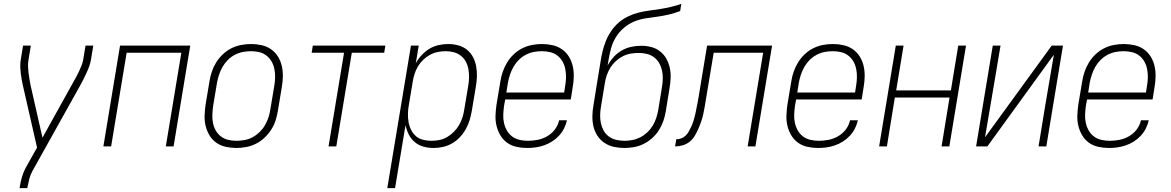

<svg xmlns="http://www.w3.org/2000/svg" viewBox="-20 -755 6040 990"><path d="M81 215 82 208Q86 183 93 158.5Q100 134 112 111L171 6L99 -310Q95 -327 92 -343.5Q89 -360 87 -377Q85 -394 84.5 -411.5Q84 -429 87 -447L99 -520H139L127 -447Q124 -430 124.5 -413.5Q125 -397 127 -381Q129 -365 131.5 -349.5Q134 -334 137 -318L199 -45L356 -328Q364 -342 372 -356.5Q380 -371 387 -386Q394 -401 400 -416Q406 -431 409 -447L421 -520H461L449 -447Q446 -429 439.5 -411.5Q433 -394 425 -377Q417 -360 409 -343.5Q401 -327 391 -310L146 129Q136 148 131 168Q126 188 122 208L121 215Z M513 0 599 -520H961L875 0H835L915 -483H633L553 0Z M1199 8Q1171 8 1144 2Q1117 -4 1095.5 -19Q1074 -34 1060.5 -56.5Q1047 -79 1040.5 -105Q1034 -131 1035 -159Q1036 -187 1040 -215L1060 -335Q1064 -361 1072.5 -386Q1081 -411 1095 -433.5Q1109 -456 1129 -475Q1149 -494 1173 -506Q1197 -518 1223 -523Q1249 -528 1274 -528Q1302 -528 1329 -522Q1356 -516 1377.5 -501Q1399 -486 1413 -463.5Q1427 -441 1433 -415Q1439 -389 1438.5 -361Q1438 -333 1433 -305L1413 -185Q1409 -159 1401 -134Q1393 -109 1378.5 -86.5Q1364 -64 1344 -45Q1324 -26 1300 -14Q1276 -2 1250 3Q1224 8 1199 8ZM1200 -29Q1220 -29 1241.5 -33Q1263 -37 1282.5 -47.5Q1302 -58 1318.5 -74Q1335 -90 1346 -109Q1357 -128 1364 -149Q1371 -170 1374 -191L1394 -311Q1398 -333 1398.5 -355Q1399 -377 1395 -398Q1391 -419 1381 -437Q1371 -455 1354.5 -468Q1338 -481 1317.5 -486Q1297 -491 1274 -491Q1254 -491 1232.5 -487Q1211 -483 1191 -472.5Q1171 -462 1155 -446Q1139 -430 1128 -411Q1117 -392 1110 -371Q1103 -350 1099 -329L1079 -209Q1076 -187 1075 -165Q1074 -143 1078 -122Q1082 -101 1092 -83Q1102 -65 1118.5 -52Q1135 -39 1156 -34Q1177 -29 1200 -29Z M1674 0 1754 -483H1587L1593 -520H1967L1961 -483H1794L1714 0Z M1977 215 2099 -520H2139L2124 -429Q2136 -451 2154.5 -471Q2173 -491 2195 -504Q2217 -517 2242 -522.5Q2267 -528 2291 -528Q2318 -528 2343.5 -521Q2369 -514 2388.5 -498Q2408 -482 2419.5 -459.5Q2431 -437 2435.5 -411.5Q2440 -386 2439 -359Q2438 -332 2433 -305L2413 -185Q2409 -161 2402 -137Q2395 -113 2382.5 -90.5Q2370 -68 2352 -48.5Q2334 -29 2311.5 -16Q2289 -3 2264.5 2.5Q2240 8 2216 8Q2188 8 2163 1Q2138 -6 2118.5 -22.5Q2099 -39 2087.5 -62Q2076 -85 2071 -110L2017 215ZM2204 -29Q2224 -29 2245 -33Q2266 -37 2285 -48Q2304 -59 2320 -75Q2336 -91 2347 -110Q2358 -129 2364.5 -149.5Q2371 -170 2374 -191L2394 -311Q2398 -332 2398.5 -354Q2399 -376 2395.5 -397Q2392 -418 2382.5 -436Q2373 -454 2357 -467Q2341 -480 2320.5 -485.5Q2300 -491 2278 -491Q2258 -491 2237.5 -487Q2217 -483 2197.5 -472.5Q2178 -462 2162 -446.5Q2146 -431 2135 -412.5Q2124 -394 2117.5 -373.5Q2111 -353 2108 -333L2088 -213Q2084 -191 2083.5 -169Q2083 -147 2086.5 -126Q2090 -105 2099.5 -86Q2109 -67 2124 -53.5Q2139 -40 2160.5 -34.5Q2182 -29 2204 -29Z M2698 8Q2670 8 2643 2Q2616 -4 2595 -19Q2574 -34 2560.5 -56.5Q2547 -79 2540.5 -105Q2534 -131 2535 -159Q2536 -187 2540 -215L2560 -335Q2564 -361 2572.5 -385.5Q2581 -410 2595 -433Q2609 -456 2629 -475Q2649 -494 2673 -506Q2697 -518 2723 -523Q2749 -528 2774 -528Q2802 -528 2829 -522Q2856 -516 2877.5 -501Q2899 -486 2913 -463.5Q2927 -441 2933 -415Q2939 -389 2938.5 -361Q2938 -333 2933 -305L2923 -242H2585L2579 -209Q2576 -187 2575 -165Q2574 -143 2578.5 -122Q2583 -101 2593.5 -82.5Q2604 -64 2620.5 -51.5Q2637 -39 2658.5 -34Q2680 -29 2702 -29Q2727 -29 2752.5 -34Q2778 -39 2801.5 -52.5Q2825 -66 2841.5 -88Q2858 -110 2863 -135H2903Q2899 -114 2888.5 -93Q2878 -72 2862 -55Q2846 -38 2826.5 -25.5Q2807 -13 2785 -5.5Q2763 2 2741.5 5Q2720 8 2698 8ZM2591 -278H2889L2894 -311Q2898 -333 2898.5 -355Q2899 -377 2895 -398Q2891 -419 2881 -437Q2871 -455 2854.5 -468Q2838 -481 2817 -486Q2796 -491 2774 -491Q2753 -491 2732 -487Q2711 -483 2691 -472.5Q2671 -462 2655 -446Q2639 -430 2628 -411Q2617 -392 2610 -371Q2603 -350 2599 -329Z M3199 8Q3171 8 3144.5 2Q3118 -4 3096.5 -18.5Q3075 -33 3060.5 -55Q3046 -77 3040 -103Q3034 -129 3034.5 -156.5Q3035 -184 3040 -212L3059 -330Q3064 -356 3067.5 -382Q3071 -408 3076 -434Q3080 -461 3086.5 -488.5Q3093 -516 3103.5 -542.5Q3114 -569 3130.5 -593.5Q3147 -618 3169 -637.5Q3191 -657 3218 -670Q3245 -683 3272.5 -690Q3300 -697 3328 -700.5Q3356 -704 3384 -708.5Q3412 -713 3439.5 -719.5Q3467 -726 3493 -735L3487 -698Q3458 -687 3428.5 -680Q3399 -673 3369.5 -669Q3340 -665 3309.5 -660.5Q3279 -656 3250 -644Q3221 -632 3196.5 -611Q3172 -590 3155.5 -563Q3139 -536 3131 -506.5Q3123 -477 3118 -447L3113 -417Q3126 -441 3144 -461Q3162 -481 3185.5 -494.5Q3209 -508 3235 -513.5Q3261 -519 3286 -519Q3313 -519 3338 -512.5Q3363 -506 3383 -490.5Q3403 -475 3415.5 -453Q3428 -431 3433.5 -405.5Q3439 -380 3438 -353Q3437 -326 3432 -299L3413 -181Q3409 -156 3400.5 -131.5Q3392 -107 3378 -84.5Q3364 -62 3343.5 -43.5Q3323 -25 3299 -13Q3275 -1 3249.5 3.5Q3224 8 3199 8ZM3200 -29Q3220 -29 3241 -33Q3262 -37 3281.5 -47Q3301 -57 3317.5 -72.5Q3334 -88 3345.5 -107Q3357 -126 3363.5 -146Q3370 -166 3374 -187L3393 -305Q3397 -327 3397.5 -349Q3398 -371 3393.5 -391.5Q3389 -412 3379 -429.5Q3369 -447 3352.5 -459.5Q3336 -472 3315.5 -477Q3295 -482 3273 -482Q3253 -482 3232 -478.5Q3211 -475 3191.5 -465Q3172 -455 3155.5 -440Q3139 -425 3127.5 -406.5Q3116 -388 3109 -368Q3102 -348 3099 -328L3079 -206Q3075 -184 3074.5 -162Q3074 -140 3078.5 -119.5Q3083 -99 3093 -81Q3103 -63 3119.5 -51Q3136 -39 3157 -34Q3178 -29 3200 -29Z M3835 0 3915 -483H3660L3621 -249Q3618 -229 3614.5 -209.5Q3611 -190 3607 -170.5Q3603 -151 3596.5 -131.5Q3590 -112 3582 -93.5Q3574 -75 3563.5 -56.5Q3553 -38 3537 -25Q3521 -12 3501 -6Q3481 0 3461 0L3467 -37Q3480 -37 3492.5 -41.5Q3505 -46 3515 -55.5Q3525 -65 3531.5 -77Q3538 -89 3544 -101.5Q3550 -114 3554 -126.5Q3558 -139 3561.5 -152Q3565 -165 3567.5 -177.5Q3570 -190 3572.5 -203Q3575 -216 3577.5 -228.5Q3580 -241 3582 -254L3626 -520H3961L3875 0Z M4198 8Q4170 8 4143 2Q4116 -4 4095 -19Q4074 -34 4060.5 -56.5Q4047 -79 4040.5 -105Q4034 -131 4035 -159Q4036 -187 4040 -215L4060 -335Q4064 -361 4072.5 -385.5Q4081 -410 4095 -433Q4109 -456 4129 -475Q4149 -494 4173 -506Q4197 -518 4223 -523Q4249 -528 4274 -528Q4302 -528 4329 -522Q4356 -516 4377.5 -501Q4399 -486 4413 -463.5Q4427 -441 4433 -415Q4439 -389 4438.5 -361Q4438 -333 4433 -305L4423 -242H4085L4079 -209Q4076 -187 4075 -165Q4074 -143 4078.5 -122Q4083 -101 4093.5 -82.5Q4104 -64 4120.5 -51.5Q4137 -39 4158.5 -34Q4180 -29 4202 -29Q4227 -29 4252.5 -34Q4278 -39 4301.5 -52.5Q4325 -66 4341.5 -88Q4358 -110 4363 -135H4403Q4399 -114 4388.5 -93Q4378 -72 4362 -55Q4346 -38 4326.5 -25.5Q4307 -13 4285 -5.5Q4263 2 4241.5 5Q4220 8 4198 8ZM4091 -278H4389L4394 -311Q4398 -333 4398.5 -355Q4399 -377 4395 -398Q4391 -419 4381 -437Q4371 -455 4354.5 -468Q4338 -481 4317 -486Q4296 -491 4274 -491Q4253 -491 4232 -487Q4211 -483 4191 -472.5Q4171 -462 4155 -446Q4139 -430 4128 -411Q4117 -392 4110 -371Q4103 -350 4099 -329Z M4513 0 4599 -520H4639L4601 -289H4883L4921 -520H4961L4875 0H4835L4876 -252H4594L4553 0Z M5013 0 5099 -520H5139L5104 -312Q5093 -246 5081.5 -179.5Q5070 -113 5059 -47L5403 -520H5461L5375 0H5335L5369 -208Q5380 -274 5391.5 -340.5Q5403 -407 5414 -473L5071 0Z M5698 8Q5670 8 5643 2Q5616 -4 5595 -19Q5574 -34 5560.5 -56.5Q5547 -79 5540.5 -105Q5534 -131 5535 -159Q5536 -187 5540 -215L5560 -335Q5564 -361 5572.5 -385.5Q5581 -410 5595 -433Q5609 -456 5629 -475Q5649 -494 5673 -506Q5697 -518 5723 -523Q5749 -528 5774 -528Q5802 -528 5829 -522Q5856 -516 5877.5 -501Q5899 -486 5913 -463.5Q5927 -441 5933 -415Q5939 -389 5938.5 -361Q5938 -333 5933 -305L5923 -242H5585L5579 -209Q5576 -187 5575 -165Q5574 -143 5578.5 -122Q5583 -101 5593.5 -82.5Q5604 -64 5620.5 -51.5Q5637 -39 5658.5 -34Q5680 -29 5702 -29Q5727 -29 5752.5 -34Q5778 -39 5801.5 -52.5Q5825 -66 5841.5 -88Q5858 -110 5863 -135H5903Q5899 -114 5888.5 -93Q5878 -72 5862 -55Q5846 -38 5826.5 -25.5Q5807 -13 5785 -5.5Q5763 2 5741.5 5Q5720 8 5698 8ZM5591 -278H5889L5894 -311Q5898 -333 5898.5 -355Q5899 -377 5895 -398Q5891 -419 5881 -437Q5871 -455 5854.5 -468Q5838 -481 5817 -486Q5796 -491 5774 -491Q5753 -491 5732 -487Q5711 -483 5691 -472.5Q5671 -462 5655 -446Q5639 -430 5628 -411Q5617 -392 5610 -371Q5603 -350 5599 -329Z"/></svg>

Font: Iosevka Term Curly XLt Obl
Style: Regular
Weight: 200
Italic angle: -9°
Designer: Belleve Invis
Foundry: Belleve Invis
Version: Version 32.3.0